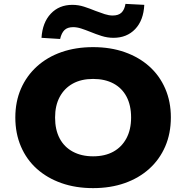

<svg xmlns="http://www.w3.org/2000/svg" viewBox="-20 -959 960 990"><path d="M460 11Q370 11 296.5 -15Q223 -41 170 -88.5Q117 -136 88 -203.5Q59 -271 59 -353Q59 -435 88 -501.5Q117 -568 170.5 -616.5Q224 -665 297.5 -690.5Q371 -716 460 -716Q550 -716 623.5 -690Q697 -664 750 -616.5Q803 -569 832 -502Q861 -435 861 -354Q861 -271 832 -204Q803 -137 750 -89Q697 -41 623.5 -15Q550 11 460 11ZM460 -153Q521 -153 564.5 -177Q608 -201 632 -246Q656 -291 656 -353Q656 -416 632.5 -460.5Q609 -505 565 -528.5Q521 -552 460 -552Q399 -552 355.5 -528Q312 -504 288 -459.5Q264 -415 264 -353Q264 -290 287.5 -245.5Q311 -201 355.5 -177Q400 -153 460 -153ZM290 -758 194 -764Q199 -843 242 -888.5Q285 -934 353 -934Q384 -934 413.5 -924.5Q443 -915 472 -903Q498 -893 520 -886Q542 -879 561 -879Q591 -879 606.5 -894Q622 -909 627 -939L724 -934Q720 -854 677 -809Q634 -764 565 -764Q534 -764 504 -773.5Q474 -783 445 -795Q420 -805 398.5 -812Q377 -819 357 -819Q328 -819 312.5 -804Q297 -789 290 -758Z"/></svg>

Font: Nunito Sans 10pt SemiExpanded Black
Style: Regular
Weight: 900
Width: 6
Designer: Vernon Adams
Foundry: Vernon Adams
Version: Version 3.101;gftools[0.9.27]